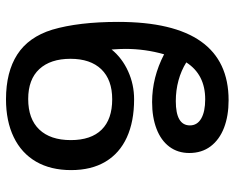

<svg xmlns="http://www.w3.org/2000/svg" viewBox="-91 -677 782 640"><g transform="rotate(90 300.0 -357.0)"><path d="M79 -140Q53 -228 53 -360Q53 -728 314 -728Q366 -728 405.8 -712.8Q445.5 -697.5 467.8 -668Q490 -638.5 490 -597Q490 -558.5 469 -530.5Q448 -502.5 409.5 -487.8Q371 -473 320 -473Q238 -473 161 -513Q143 -450 143 -384Q143 -368 145 -338Q173.5 -373 217.5 -393Q261.5 -413 311 -413Q385 -413 438 -388.8Q491 -364.5 519 -317.5Q547 -270.5 547 -203Q547 -135 518.8 -86.2Q490.5 -37.5 437.2 -11.8Q384 14 311 14Q220 14 161.8 -23.5Q103.5 -61 79 -140ZM447 -202Q447 -269.5 412.2 -304.8Q377.5 -340 311 -340Q246 -340 211 -303.8Q176 -267.5 176 -201Q176 -134.5 210.2 -97.2Q244.5 -60 310 -60Q376.5 -60 411.8 -97Q447 -134 447 -202ZM398 -599Q398 -623.5 375 -636.8Q352 -650 311 -650Q228.5 -650 188 -587Q215 -570 248 -561Q281 -552 317 -552Q398 -552 398 -599Z"/></g></svg>

Font: JuliaMono
Style: Bold
Weight: 700
Monospace: yes
Designer: cormullion
Foundry: corm
Version: Version 0.055; ttfautohint (v1.8.4)